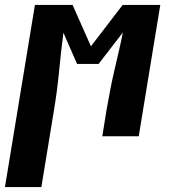

<svg xmlns="http://www.w3.org/2000/svg" viewBox="-63 -550 683 775"><path d="M-43 205 78 -530H230L304 -363L432 -530H584L497 0H350L367 -106Q374 -145 381.5 -184.5Q389 -224 398 -263Q407 -302 416 -340.5Q425 -379 433 -419L335 -292H248L193 -418Q183 -341 175.5 -262.5Q168 -184 155 -106L104 205Z"/></svg>

Font: Iosevka Curly Slab HvEx
Style: Italic
Weight: 900
Width: 7
Italic angle: -9°
Monospace: yes
Designer: Belleve Invis
Foundry: Belleve Invis
Version: Version 11.1.0; ttfautohint (v1.8.3)